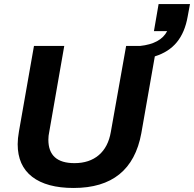

<svg xmlns="http://www.w3.org/2000/svg" viewBox="-20 -912 954 944"><path d="M341.8 12.2Q209.5 12.2 138.2 -42.7Q66.9 -97.7 66.9 -203.1Q66.9 -230.5 73.2 -266.1L147 -686H295.9L222.2 -264.2Q217.8 -244.6 217.8 -225.1Q217.8 -109.9 346.2 -109.9Q419.4 -109.9 465.8 -149.4Q512.2 -189 524.9 -263.2L600.1 -686H668Q770 -696.8 801.8 -758.8H736.8L759.8 -892.1H914.1L902.8 -831.1Q889.2 -752.9 849.6 -704.6Q810.1 -656.2 741.2 -634.8L674.8 -256.8Q625.5 12.2 341.8 12.2Z"/></svg>

Font: Archivo
Style: Bold Italic
Weight: 700
Italic angle: -10°
Designer: Hector Gatti
Foundry: Omnibus-Type
Version: Version 2.001